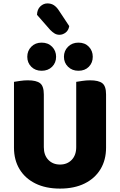

<svg xmlns="http://www.w3.org/2000/svg" viewBox="-20 -1088 704 1126"><path d="M332 18Q248 18 187.5 -12Q127 -42 94.5 -96Q62 -150 62 -222V-283H237V-225Q237 -178 263.5 -150.5Q290 -123 332 -123Q374 -123 400.5 -150.5Q427 -178 427 -225V-283H602V-222Q602 -150 569.5 -96Q537 -42 476.5 -12Q416 18 332 18ZM237 -256H62V-608Q74 -610 97.5 -613.5Q121 -617 143 -617Q193 -617 215 -600Q237 -583 237 -534ZM602 -254H427V-608Q439 -610 462.5 -613.5Q486 -617 508 -617Q558 -617 580 -600Q602 -583 602 -534ZM309 -755Q309 -720 285.5 -696.5Q262 -673 224 -673Q187 -673 163.5 -696.5Q140 -720 140 -755Q140 -790 163.5 -814Q187 -838 224 -838Q262 -838 285.5 -814Q309 -790 309 -755ZM524 -755Q524 -720 501 -696.5Q478 -673 440 -673Q403 -673 379 -696.5Q355 -720 355 -755Q355 -790 379 -814Q403 -838 440 -838Q478 -838 501 -814Q524 -790 524 -755ZM275 -912 197 -1001Q198 -1033 216.5 -1050.5Q235 -1068 258 -1068Q280 -1068 296 -1057.5Q312 -1047 325 -1027L386 -935Q382 -910 365 -897Q348 -884 329 -884Q313 -884 300.5 -891.5Q288 -899 275 -912Z"/></svg>

Font: Baloo Bhaijaan 2 ExtraBold
Style: Regular
Weight: 800
Designer: Sanskriti Dholi, Noopur Datye and Ek Type
Foundry: Ek Type
Version: Version 1.701